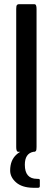

<svg xmlns="http://www.w3.org/2000/svg" viewBox="-20 -722 250 913"><path d="M161.6 170.9Q161.6 170.9 136.2 170.9Q84.5 169.9 56.4 145.3Q28.3 120.6 28.3 88.9Q28.3 40 58.3 12.9Q88.4 -14.2 139.2 -18.1L138.2 0Q98.1 8.3 98.1 61.5Q98.1 128.4 155.8 128.4Q169.4 127.9 169.4 133.3V162.6Q169.4 170.9 161.6 170.9ZM69.8 0Q65.4 0 63 -1.2Q60.5 -2.4 58.8 -7.8Q57.1 -13.2 57.1 -22.9V-679.2Q57.1 -693.4 60.3 -697.8Q63.5 -702.1 69.8 -702.1H141.6Q145.5 -702.1 147.9 -700.9Q150.4 -699.7 152.1 -694.3Q153.8 -689 153.8 -679.2V-22.9Q153.8 -8.8 150.9 -4.4Q147.9 0 141.6 0Z"/></svg>

Font: BenchNine
Style: Bold
Weight: 700
Version: Version 1 ; ttfautohint (v0.92.18-e454-dirty) -l 8 -r 50 -G 